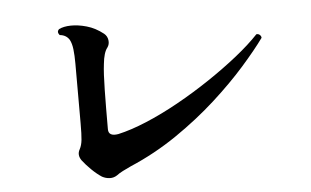

<svg xmlns="http://www.w3.org/2000/svg" viewBox="-43 -695 1087 670"><g transform="rotate(-5 500.0 -360.0)"><path d="M289 -96Q272 -107 254 -124.5Q236 -142 223 -159Q209 -179 220 -198Q227 -211 229 -230Q231 -249 231 -288V-497Q231 -526 228.5 -547Q226 -568 219 -581Q208 -599 185 -601Q175 -613 185 -622Q201 -630 226.5 -630.5Q252 -631 282 -622.5Q312 -614 340 -592Q351 -583 353 -568.5Q355 -554 347 -543Q334 -527 330 -487Q326 -456 325 -396Q324 -336 324 -259Q324 -233 359 -239Q404 -249 459 -272Q514 -295 572.5 -327.5Q631 -360 687 -397.5Q743 -435 790 -472.5Q837 -510 869 -544Q876 -545 881 -540.5Q886 -536 886 -530Q858 -491 810 -436.5Q762 -382 698 -324Q634 -266 556.5 -213Q479 -160 392 -123Q377 -116 364 -109.5Q351 -103 342 -96Q330 -88 316 -88.5Q302 -89 289 -96Z"/></g></svg>

Font: Zen Old Mincho Black
Style: Regular
Weight: 900
Designer: Yoshimichi Ohira
Foundry: Positype
Version: Version 1.001